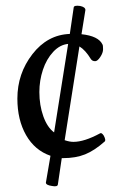

<svg xmlns="http://www.w3.org/2000/svg" viewBox="-20 -664 408 674"><path d="M162.1 -11.2Q141.1 -14.2 141.1 -22.9L157.2 -117.2Q102.1 -136.2 71.5 -189.7Q41 -243.2 41 -317.9Q41 -405.8 93.8 -473.9Q146.5 -542 225.1 -544.9L238.8 -638.2Q240.2 -646 261.2 -643.1Q279.8 -639.2 279.8 -628.9L266.1 -543.9Q325.7 -537.6 339.8 -507.8Q341.8 -504.9 341.8 -491.2Q341.8 -478.5 332 -463.9Q322.3 -449.2 314 -449.2Q303.7 -449.2 298.8 -457Q279.8 -488.3 258.8 -501L207 -171.9Q224.1 -166 237.8 -166Q275.9 -166 331.1 -195.8Q336.4 -199.7 344.2 -188Q353 -171.4 347.2 -167Q311.5 -135.3 278.6 -122.1Q245.6 -108.9 202.1 -108.9H196.8L183.1 -16.1Q181.6 -7.3 162.1 -11.2ZM169.9 -199.2 219.2 -509.8Q190.4 -507.3 166.7 -481.9Q143.1 -456.5 130.6 -418.9Q118.2 -381.3 118.2 -340.8Q118.2 -294.4 132.1 -255.6Q146 -216.8 169.9 -199.2Z"/></svg>

Font: Junicode SmCond
Style: Regular
Weight: 400
Width: 4
Designer: Peter S. Baker
Version: Version 2.206